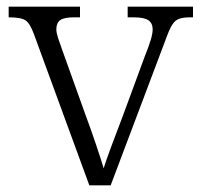

<svg xmlns="http://www.w3.org/2000/svg" viewBox="-20 -556 604 576"><path d="M82 -453Q70 -486 56.5 -495Q43 -504 6 -504V-536H220V-504H202Q172 -504 160.5 -495.5Q149 -487 149 -468Q149 -458 154.5 -441Q160 -424 166 -408L237 -210Q252 -170 267.5 -124Q283 -78 291 -51Q297 -71 312.5 -113Q328 -155 348 -207L414 -386Q426 -416 432 -435.5Q438 -455 438 -468Q438 -486 425.5 -495Q413 -504 381 -504H363V-536H559V-504H551Q529 -504 517 -499.5Q505 -495 496.5 -481.5Q488 -468 478 -440L312 0H248Z"/></svg>

Font: Noto Serif Tamil Light
Style: Regular
Weight: 300
Designer: Indian Type Foundry, Tom Grace, and the Monotype Design Team
Foundry: Monotype Imaging Inc.
Version: Version 2.004; ttfautohint (v1.8.4.7-5d5b)